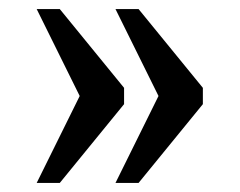

<svg xmlns="http://www.w3.org/2000/svg" viewBox="-20 -482 529 424"><path d="M235 -78 330 -270 235 -462H286L428 -288V-252L286 -78ZM61 -78 156 -270 61 -462H112L254 -288V-252L112 -78Z"/></svg>

Font: Noto Serif Georgian SemiCondensed Medium
Style: Regular
Weight: 500
Width: 4
Designer: Monotype Design Team, Akaki Razmadze
Foundry: Google LLC
Version: Version 2.003; ttfautohint (v1.8.4.7-5d5b)